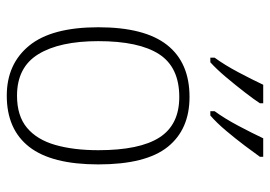

<svg xmlns="http://www.w3.org/2000/svg" viewBox="-138 -668 816 581"><g transform="rotate(90 270.5 -378.0)"><path d="M270 10Q174 10 118.5 -58Q63 -126 63 -267Q63 -407 116.5 -475Q170 -543 274 -543Q372 -543 425 -477Q478 -411 478 -267Q478 -126 425 -58Q372 10 270 10ZM270 -21Q331 -21 367 -51Q403 -81 419 -136.5Q435 -192 435 -267Q435 -392 396.5 -452Q358 -512 274 -512Q184 -512 144.5 -451Q105 -390 105 -267Q105 -150 144.5 -85.5Q184 -21 270 -21ZM317 -619Q339 -649 361 -690.5Q383 -732 399 -766H455V-756Q443 -739 421.5 -710.5Q400 -682 376 -653.5Q352 -625 330 -606H317ZM155 -619Q177 -649 199 -690.5Q221 -732 237 -766H293V-756Q282 -739 260 -710.5Q238 -682 214 -653.5Q190 -625 169 -606H155Z"/></g></svg>

Font: Noto Serif Armenian ExtraLight
Style: Regular
Weight: 250
Version: Version 2.007